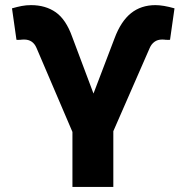

<svg xmlns="http://www.w3.org/2000/svg" viewBox="-20 -737 736 757"><path d="M265.6 -216.8 124 -547.9Q109.9 -581.1 75.2 -581.1Q66.4 -581.1 60.5 -580.1Q55.2 -580.1 50.3 -579.8Q45.4 -579.6 44.9 -580.1L27.3 -704.1Q47.9 -710 65.4 -713.4Q83 -716.8 102.5 -716.8Q159.7 -716.8 200 -688.5Q240.2 -660.2 264.6 -591.8L348.6 -368.2L431.6 -585.9Q456.5 -652.8 496.3 -684.8Q536.1 -716.8 592.8 -716.8Q623.5 -716.8 668 -704.1L650.4 -580.1Q649.4 -579.6 644 -579.8Q638.7 -580.1 632.8 -580.1Q627.9 -581.1 619.1 -581.1Q601.1 -581.1 588.9 -572Q576.7 -563 570.3 -547.9L426.8 -219.7V0H265.6Z"/></svg>

Font: Pretendard Std ExtraBold
Style: Regular
Weight: 800
Designer: Base glyphs from Inter by Rasmus Andersson; Hangeul glyphs from Noto Sans CJK(Source Han Sans) by Jang Soo-young and Kan
Foundry: Kil Hyung-jin
Version: Version 1.309